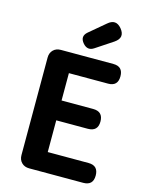

<svg xmlns="http://www.w3.org/2000/svg" viewBox="-142 -1072 897 1159"><g transform="rotate(15 307.0 -492.5)"><path d="M494.1 0H156.2Q127 0 108.9 -18.1Q90.8 -36.1 90.8 -65.4V-674.8Q90.8 -704.1 108.9 -722.2Q127 -740.2 156.2 -740.2H484.4Q544.9 -740.2 544.9 -678.7Q544.9 -617.2 484.4 -617.2H239.3V-446.3H436.5Q499 -446.3 499 -383.8Q499 -322.3 436.5 -322.3H239.3V-124H494.1Q555.7 -124 555.7 -61.5Q555.7 0 494.1 0ZM285.2 -882.8Q343.8 -931.6 383.8 -965.8Q430.7 -1006.8 469.7 -960Q510.7 -910.2 456.1 -873L348.6 -801.8Q311.5 -777.3 281.2 -811.5Q247.1 -850.6 285.2 -882.8Z"/></g></svg>

Font: GenSenMaruGothic TW TTF Bold
Style: Regular
Weight: 700
Version: Version 1.301